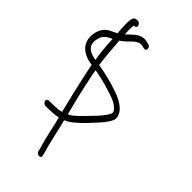

<svg xmlns="http://www.w3.org/2000/svg" viewBox="-350 -831 1114 1114"><g transform="rotate(45 207.0 -274.5)"><path d="M40 -26H52C61 -26 73 -26 88 -27C104 -27 121 -29 139 -33C140 -33 141 -33 142 -34C145 -24 148 -14 150 -5L167 70C175 105 186 148 195 176L198 190C202 200 210 206 222 206C231 206 237 197 233 188L230 174C221 146 211 105 203 70L186 -5C182 -18 179 -31 176 -44C183 -47 190 -51 198 -55C216 -66 242 -87 273 -118C303 -149 323 -172 335 -185C347 -198 357 -211 364 -222C372 -235 378 -245 380 -253C386 -276 376 -299 358 -318C335 -342 299 -360 262 -372C209 -390 153 -405 93 -414C84 -478 80 -541 76 -597L90 -607C102 -616 114 -627 126 -640C138 -652 148 -660 156 -664C167 -670 181 -674 196 -669L207 -666C212 -665 219 -665 222 -668C231 -677 226 -698 209 -701L197 -704C171 -712 149 -706 132 -696C116 -688 88 -659 73 -645C70 -674 71 -698 74 -718L79 -719C90 -719 95 -726 92 -737C90 -746 79 -755 70 -755L62 -754C49 -754 41 -748 38 -735C31 -703 35 -666 38 -623C39 -619 33 -617 30 -616C18 -609 6 -604 -4 -599C-40 -581 -60 -541 -60 -495C-59 -423 2 -391 62 -384C67 -355 74 -324 81 -292C88 -259 96 -225 104 -190C112 -155 120 -123 128 -92C130 -85 131 -77 134 -70C118 -64 93 -63 78 -63C63 -62 53 -62 44 -62H32C23 -62 16 -54 18 -44C20 -36 32 -26 40 -26ZM-10 -449C-30 -469 -25 -501 -19 -519C-12 -550 13 -563 41 -577C41 -572 42 -567 42 -562C44 -522 48 -467 57 -420C31 -424 4 -432 -10 -449ZM140 -190C132 -224 124 -258 117 -292C110 -322 104 -351 100 -378C111 -377 123 -374 137 -371C179 -363 218 -351 257 -338C288 -328 313 -317 332 -297C338 -291 342 -286 343 -281C345 -277 345 -273 344 -269C342 -264 339 -256 332 -246C303 -205 290 -195 243 -146C214 -116 192 -96 175 -87L166 -83L164 -93C156 -124 148 -156 140 -190Z"/></g></svg>

Font: Stray Cat
Style: OpObl
Weight: 400
Version: Version 1.0